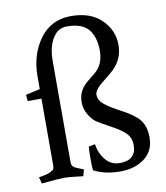

<svg xmlns="http://www.w3.org/2000/svg" viewBox="-82 -787 755 872"><g transform="rotate(-10 295.0 -351.0)"><path d="M446 -441Q425 -422 404 -406Q356 -370 356 -346Q356 -322 377 -303.5Q398 -285 436 -264.5Q474 -244 489 -234.5Q504 -225 524 -208Q560 -175 560 -113.5Q560 -52 515.5 -18Q471 16 402 16Q333 16 281 -11Q279 -25 279 -65.5Q279 -106 281 -120L310 -126Q318 -80 343.5 -51Q369 -22 407 -22Q483 -22 483 -92Q483 -126 461 -147.5Q439 -169 394 -193Q349 -217 332.5 -228.5Q316 -240 300 -266Q284 -292 284 -323.5Q284 -355 296.5 -376.5Q309 -398 327 -412.5Q345 -427 363 -442Q406 -476 406 -540Q406 -604 376.5 -639.5Q347 -675 277 -675Q244 -675 223 -651Q187 -610 187 -531V-67Q187 -54 190 -49Q193 -44 204 -37L241 -22L233 8Q171 0 145 0Q119 0 42 8L34 -22Q73 -28 87.5 -35.5Q102 -43 104.5 -48Q107 -53 107 -66V-372H44L41 -401L107 -416V-474Q107 -575 159.5 -646.5Q212 -718 303 -718Q394 -718 444 -668.5Q494 -619 494 -552.5Q494 -486 446 -441Z"/></g></svg>

Font: Buenard
Style: Regular
Weight: 400
Designer: Gustavo Ibarra
Foundry: FontFuror
Version: Version 1.001 2011